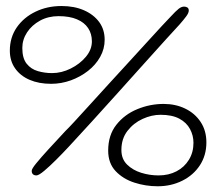

<svg xmlns="http://www.w3.org/2000/svg" viewBox="-20 -624 762 654"><path d="M154 -338.5Q112.5 -338.5 81 -352Q49.5 -365.5 31.5 -391Q13.5 -416.5 13.5 -451.5Q13.5 -496.5 37.2 -530.8Q61 -565 101 -584.2Q141 -603.5 189.5 -603.5Q233 -603.5 266 -589Q299 -574.5 317.8 -549Q336.5 -523.5 336.5 -488.5Q336.5 -457.5 321.2 -430.2Q306 -403 279.8 -382.5Q253.5 -362 221 -350.2Q188.5 -338.5 154 -338.5ZM157.5 -375Q189.5 -375 220.8 -390.5Q252 -406 272.5 -430.5Q293 -455 293 -483Q293 -509 280.2 -528.2Q267.5 -547.5 242.2 -558.2Q217 -569 179.5 -569Q144.5 -569 116.5 -553.8Q88.5 -538.5 72.2 -513.8Q56 -489 56 -460.5Q56 -425.5 70.8 -407Q85.5 -388.5 108.8 -381.8Q132 -375 157.5 -375ZM520 -26.5Q554.5 -26.5 581.2 -40.5Q608 -54.5 623.5 -79.8Q639 -105 639 -137.5Q639 -162.5 627.2 -184.5Q615.5 -206.5 590.8 -219.8Q566 -233 527 -233Q496.5 -233 465.8 -219Q435 -205 414.2 -178.2Q393.5 -151.5 393.5 -113Q393.5 -82.5 412.8 -63.5Q432 -44.5 460.8 -35.5Q489.5 -26.5 520 -26.5ZM517 10.5Q476 10.5 437.5 -2Q399 -14.5 373.8 -41.2Q348.5 -68 348.5 -111Q348.5 -164 376.5 -199.2Q404.5 -234.5 447.8 -252.2Q491 -270 537.5 -270Q578 -270 611 -254Q644 -238 663.5 -208.5Q683 -179 683 -139Q683 -95 661 -61.2Q639 -27.5 601 -8.5Q563 10.5 517 10.5ZM104 -26.5Q96.5 -26.5 92.2 -30.5Q88 -34.5 88 -42Q88 -49 103.8 -68.2Q119.5 -87.5 145.8 -116.2Q172 -145 203 -178Q211.5 -186 232.8 -209Q254 -232 283.8 -264.8Q313.5 -297.5 347.5 -334.8Q381.5 -372 415.5 -409Q449.5 -446 479.5 -479Q509.5 -512 530.8 -535Q552 -558 560.5 -566.5Q579 -586.5 588.5 -594Q598 -601.5 607 -601.5Q613.5 -601.5 618.2 -598.5Q623 -595.5 623 -588Q623 -580 614.5 -568.5Q606 -557 592 -541Q577 -525 545.5 -490.2Q514 -455.5 472.5 -409.2Q431 -363 385.2 -312Q339.5 -261 295 -212.2Q250.5 -163.5 214 -124Q194 -102.5 171.5 -80Q149 -57.5 130.5 -42Q112 -26.5 104 -26.5Z"/></svg>

Font: Gluten ExtraLight
Style: Regular
Weight: 250
Designer: Tyler Finck
Foundry: Etcetera Type Company
Version: Version 1.300